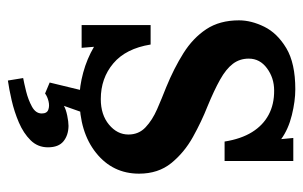

<svg xmlns="http://www.w3.org/2000/svg" viewBox="-162 -416 772 489"><g transform="rotate(90 224.5 -172.0)"><path d="M341 -357.5Q334.4 -399.3 317 -427.4Q299.6 -455.4 272.8 -469.7Q246.1 -484 210.9 -483.7Q179 -483.7 154.4 -465.5Q129.8 -447.4 129.8 -419.1Q129.8 -396 143 -378.6Q156.2 -361.2 183.4 -346Q210.5 -330.8 251.6 -313.9Q289.7 -298.9 329.3 -276.9Q368.9 -254.9 395.9 -221.7Q422.8 -188.5 422.8 -139.7Q422.8 -72.6 370 -30.3Q317.2 12.1 230.7 12.1Q200.6 12.1 165.4 2.6Q130.2 -7 99.7 -24.9L102.3 6.6H44.4V-169.1H93.9Q104.1 -106 141.9 -74.1Q179.7 -42.2 232.9 -42.2Q272.8 -42.2 297.9 -63.1Q323.1 -84 323.1 -112.6Q323.1 -139 304.7 -156.2Q286.4 -173.5 258.7 -185.6Q231 -197.7 202.8 -208.7Q154.4 -228.5 115.9 -252.7Q77.4 -276.9 54.8 -311Q32.3 -345.1 32.3 -394.2Q32.3 -425.4 48.6 -458.6Q64.9 -491.7 103.2 -514.7Q141.5 -537.6 207.9 -537.6Q238 -537.6 273.7 -528.8Q309.5 -520 334.8 -501.7L331.9 -532.5H390.5V-357.5ZM185.6 194.4 179.3 155.5Q191.4 153.3 213.1 148Q234.7 142.6 252.1 133.1Q269.5 123.6 269.5 108.2Q269.5 95 260 91.5Q250.5 88 238.4 90.9Q226.3 93.9 218.6 99.7L190.7 88L213.8 -7.3H271L250.1 51.7Q258.9 46.6 274.8 43.3Q290.8 40 301.1 40Q324.9 40.3 340.3 52.8Q355.7 65.3 355.7 92.4Q355.7 118.4 337.7 136.6Q319.8 154.7 292.3 166.5Q264.8 178.2 236 184.8Q207.2 191.4 185.6 194.4Z"/></g></svg>

Font: Parastoo
Style: Regular
Weight: 400
Foundry: Saber Rastikerdar (saber.rastikerdar@gmail.com)
Version: Version 3.000